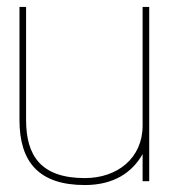

<svg xmlns="http://www.w3.org/2000/svg" viewBox="-20 -521 487 552"><path d="M409 0V-501H390V-160C390 -66 317 -9 224 -9C97 -9 55 -74 55 -176V-501H36V-176C36 -56 91 11 224 11C307 11 360 -25 390 -78V0Z"/></svg>

Font: Advent Pro
Style: Thin
Weight: 100
Designer: Andreas Kalpakidis
Foundry: Andreas Kalpakidis
Version: Version 2.002 2007